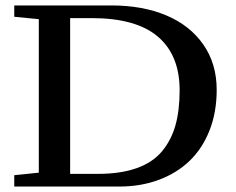

<svg xmlns="http://www.w3.org/2000/svg" viewBox="-20 -683 865 703"><path d="M32.2 0V-41.5L122.1 -50.8V-612.8L32.2 -621.6V-663.1H387.7Q502 -663.1 588.6 -626.7Q675.3 -590.3 724.4 -520Q773.4 -449.7 773.4 -354Q773.4 -271.5 746.8 -204.6Q720.2 -137.7 673.1 -93Q626 -48.3 560.5 -24.2Q495.1 0 417.5 0ZM236.8 -46.4H338.4Q421.9 -46.4 480.7 -67.4Q539.6 -88.4 573.5 -129.4Q607.4 -170.4 622.6 -224.9Q637.7 -279.3 637.7 -352.5Q637.7 -481 558.1 -548.8Q478.5 -616.7 315.4 -616.7H236.8Z"/></svg>

Font: Elstob 6pt Medium
Style: Regular
Weight: 500
Designer: Peter S. Baker
Version: Version 1.015